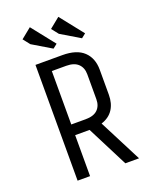

<svg xmlns="http://www.w3.org/2000/svg" viewBox="-156 -930 797 1013"><g transform="rotate(-20 242.5 -423.5)"><path d="M100 0V-650H251Q331 -650 370.5 -612.5Q410 -575 410 -510V-370Q410 -321 388 -287.5Q366 -254 322 -240L445 0H368L251 -230H170V0ZM340 -510Q340 -547 317.5 -568.5Q295 -590 251 -590H170V-290H251Q296 -290 318 -311.5Q340 -333 340 -370ZM272 -762 242 -800 300 -847 403 -717 379 -698ZM112 -762 82 -800 140 -847 243 -717 219 -698Z"/></g></svg>

Font: Unica One
Style: Regular
Weight: 400
Designer: Eduardo Rodriguez Tunni
Foundry: Eduardo Rodriguez Tunni
Version: Version 2.000; ttfautohint (v1.8.4.7-5d5b);gftools[0.9.23]